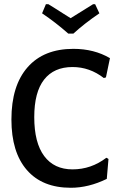

<svg xmlns="http://www.w3.org/2000/svg" viewBox="-20 -880 559 908"><path d="M430 -860 450 -817Q378 -768 327 -721H303Q243 -774 179 -817L197 -860H209Q221 -853 242 -839.5Q263 -826 280.5 -815Q298 -804 314 -794Q341 -811 420 -860ZM327 -649Q425 -649 500 -605L481 -514L471 -511Q404 -563 323 -563Q235 -563 188.5 -503.5Q142 -444 142 -326Q142 -205 189 -142Q236 -79 323 -79Q411 -79 483 -134L493 -128L485 -34Q399 8 315 8Q180 8 107 -76Q34 -160 34 -315Q34 -475 110.5 -562Q187 -649 327 -649Z"/></svg>

Font: Alegreya Sans SC Medium
Style: Regular
Weight: 500
Designer: Juan Pablo del Peral
Foundry: Huerta Tipografica
Version: Version 2.001;PS 002.001;hotconv 1.0.88;makeotf.lib2.5.64775